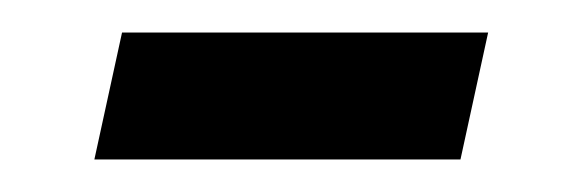

<svg xmlns="http://www.w3.org/2000/svg" viewBox="-20 -310 349 118"><path d="M263 -212H38L55 -290H280Z"/></svg>

Font: STIX Two Text SemiBold
Style: Italic
Weight: 600
Italic angle: -12°
Designer: Ross Mills, John Hudson & Paul Hanslow, Tiro Typeworks Ltd; with prior portions MicroPress Inc. and Coen Hoffman, Elsevi
Foundry: Tiro Typeworks Ltd
Version: Version 2.13 b171